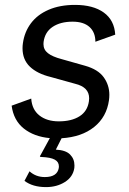

<svg xmlns="http://www.w3.org/2000/svg" viewBox="-20 -555 527 784"><path d="M220 -59.5Q272 -59.5 304.5 -80Q337 -100.5 343 -141Q344 -150 344 -153.5Q344 -176.5 329.8 -191.2Q315.5 -206 286.5 -213L187.5 -240.5Q132 -254 102 -282.8Q72 -311.5 72 -358Q72 -368 73.5 -378.5Q80 -425 106.5 -460.2Q133 -495.5 178.8 -515.2Q224.5 -535 286.5 -535Q360.5 -535 403.8 -503.8Q447 -472.5 450.5 -413.5L369.5 -384.5Q369.5 -423 345.5 -444.8Q321.5 -466.5 276.5 -466.5Q227 -466.5 195.2 -445.5Q163.5 -424.5 158 -384Q157.5 -381 157.5 -375Q157.5 -352 175.8 -337.8Q194 -323.5 232 -313.5L327.5 -286.5Q380.5 -271.5 403.5 -239.5Q426.5 -207.5 426.5 -168Q426.5 -156.5 425 -146Q415.5 -77.5 364.5 -36.5Q313.5 4.5 231.5 9.5L208 56Q248.5 58 266.2 76Q284 94 284 120.5Q284 127.5 283.5 131Q278 167.5 245 188.2Q212 209 168 209Q113.5 209 80 183.5L100.5 144.5Q126.5 168 163 168Q213.5 168 220 131Q220.5 128.5 220.5 124.5Q220.5 106 203.5 96.8Q186.5 87.5 149.5 86Q143 86 143 83.5Q143 81.5 145 79.5L183.5 9Q119 3 77.2 -30.2Q35.5 -63.5 27.5 -123.5L107.5 -152.5Q110.5 -107.5 141 -83.5Q171.5 -59.5 220 -59.5Z"/></svg>

Font: 1883 Sans
Style: Italic
Weight: 400
Italic angle: -8°
Designer: 1883 Sans project is a fork of Public Sans.
Version: Version 1.009